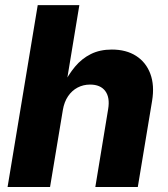

<svg xmlns="http://www.w3.org/2000/svg" viewBox="-20 -748 672 768"><path d="M231.4 -308.1 180.2 0H10.3L130.9 -727.5H297.4L244.1 -404.8H231.4Q252.9 -448.7 280 -481.2Q307.1 -513.7 343.3 -531.7Q379.4 -549.8 427.2 -549.8Q484.9 -549.8 524.4 -524.4Q564 -499 581.3 -452.9Q598.6 -406.7 588.4 -344.7L531.2 0H361.3L412.6 -311.5Q420.4 -357.9 401.1 -383.8Q381.8 -409.7 340.3 -409.7Q313 -409.7 290.3 -397.7Q267.6 -385.7 252.2 -363Q236.8 -340.3 231.4 -308.1Z"/></svg>

Font: Inter 16pt ExtraBold
Style: Italic
Weight: 800
Italic angle: -9.3988°
Version: Version 4.001;git-66647c0bb